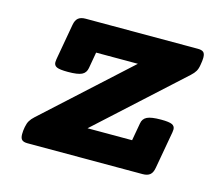

<svg xmlns="http://www.w3.org/2000/svg" viewBox="-73 -545 745 640"><g transform="rotate(15 300.0 -225.5)"><path d="M561.5 -426.8Q561.5 -417 558.6 -401.4Q556.6 -388.2 551.5 -379.4Q546.4 -370.6 536.1 -361.3L249.5 -100.1H403.3L414.1 -160.6Q416.5 -177.2 430.7 -184.3Q444.8 -191.4 479 -191.4Q507.3 -191.4 517.3 -186.5Q527.3 -181.6 527.3 -170.4Q527.3 -167.5 526.4 -160.6L503.4 -31.7Q500.5 -14.6 491.7 -7.3Q482.9 0 466.3 0H68.8Q55.7 0 49.8 -5.4Q43.9 -10.7 43.9 -24.9Q43.9 -37.1 46.4 -49.8Q48.8 -63 54 -71.8Q59.1 -80.6 69.3 -89.8L356 -351.1H211.9L202.1 -295.4Q199.2 -278.3 185.3 -271.5Q171.4 -264.6 137.2 -264.6Q108.9 -264.6 98.9 -269.3Q88.9 -273.9 88.9 -285.2Q88.9 -287.6 89.8 -295.4L111.8 -419.4Q114.7 -436.5 123.5 -443.8Q132.3 -451.2 148.9 -451.2H536.6Q549.8 -451.2 555.7 -446Q561.5 -440.9 561.5 -426.8Z"/></g></svg>

Font: Courier Prime
Style: Bold Italic
Weight: 700
Italic angle: -10°
Designer: Alan Dague-Greene
Foundry: Quote-Unquote Apps
Version: Version 3.018